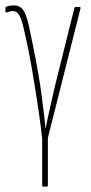

<svg xmlns="http://www.w3.org/2000/svg" viewBox="-25 -505 337 710"><path d="M134 185Q131 185 131 181V9Q126 -40 116.5 -103.5Q107 -167 94.5 -241.5Q82 -316 64 -394Q57 -427 48 -445.5Q39 -464 22 -464Q12 -464 -1 -459Q-2 -458 -3.5 -459.5Q-5 -461 -5 -462V-475Q-5 -479 -2 -480Q5 -483 12 -484Q19 -485 26 -485Q41 -485 51 -478Q61 -471 69 -452.5Q77 -434 84 -399Q99 -328 108 -280.5Q117 -233 124 -188Q128 -161 131 -135.5Q134 -110 137.5 -84Q141 -58 143 -31H144Q148 -51 152 -70.5Q156 -90 160.5 -108.5Q165 -127 169 -146.5Q173 -166 178 -186L250 -475Q251 -479 254 -479H269Q273 -479 273 -475L152 5V181Q152 185 148 185Z"/></svg>

Font: Sofia Sans Extra Condensed Thin
Style: Regular
Weight: 250
Version: Version 4.100